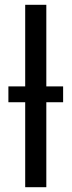

<svg xmlns="http://www.w3.org/2000/svg" viewBox="-20 -780 298 800"><path d="M85 0V-354H15V-420H85V-760H173V-420H243V-354H173V0Z"/></svg>

Font: Noto Sans Ambassadori
Style: Regular
Weight: 400
Designer: Monotype Design Team
Foundry: Monotype Imaging Inc.
Version: Version 2.013